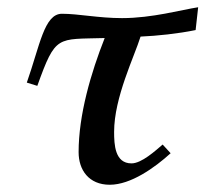

<svg xmlns="http://www.w3.org/2000/svg" viewBox="-20 -494 591 530"><path d="M54 -266 83 -257C134 -399 137 -385 269 -389C231 -293 197 -177 197 -74C197 -25 225 16 283 16C341 16 407 -31 451 -71L429 -95C409 -78 371 -43 343 -43C297 -43 295 -95 295 -130C295 -225 351 -338 368 -393C414 -395 471 -401 520 -411L527 -474C481 -467 400 -444 317 -444C252 -444 197 -456 151 -456C102 -456 90 -368 54 -266Z"/></svg>

Font: KpRoman
Style: SemiboldItalic
Weight: 600
Italic angle: -11°
Version: Version 0.66